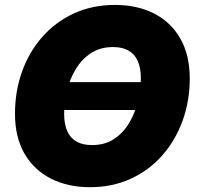

<svg xmlns="http://www.w3.org/2000/svg" viewBox="-20 -758 810 788"><path d="M643.6 -420.9 625 -306.6H179.7L198.2 -420.9ZM348.6 10.3Q258.8 10.3 189.5 -24.7Q120.1 -59.6 80.8 -127Q41.5 -194.3 41.5 -291.5Q41.5 -382.8 70.3 -463.6Q99.1 -544.4 153.1 -606Q207 -667.5 282.7 -702.6Q358.4 -737.8 452.6 -737.8Q542 -737.8 611.1 -703.1Q680.2 -668.5 719.5 -600.8Q758.8 -533.2 758.8 -435.5Q758.8 -344.2 729.7 -263.4Q700.7 -182.6 646.7 -121.1Q592.8 -59.6 517.3 -24.7Q441.9 10.3 348.6 10.3ZM357.4 -162.6Q410.2 -162.6 448 -187.5Q485.8 -212.4 510.3 -253.7Q534.7 -294.9 546.4 -343Q558.1 -391.1 558.1 -437Q558.1 -479 545.4 -507.6Q532.7 -536.1 507.3 -550.5Q481.9 -564.9 443.8 -564.9Q391.6 -564.9 353.3 -539.8Q314.9 -514.6 290.5 -473.6Q266.1 -432.6 254.6 -384.8Q243.2 -336.9 243.2 -291Q243.2 -249 255.9 -220.2Q268.6 -191.4 293.9 -177Q319.3 -162.6 357.4 -162.6Z"/></svg>

Font: Inter 18pt Black
Style: Italic
Weight: 900
Italic angle: -9.3988°
Designer: Rasmus Andersson
Foundry: rsms
Version: Version 4.001;git-66647c0bb